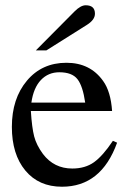

<svg xmlns="http://www.w3.org/2000/svg" viewBox="-20 -698 484 728"><path d="M116 -507 263 -655Q286 -678 305 -678Q340 -678 340 -646Q340 -623 310 -604L156 -507ZM408 -164 424 -157Q364 10 215 10Q127 10 76 -51.5Q25 -113 25 -217Q25 -324 82 -392Q139 -460 232 -460Q322 -460 371 -391Q400 -351 405 -277H97Q101 -214 109.5 -181Q118 -148 143 -114Q185 -59 254 -59Q303 -59 336.5 -83Q370 -107 408 -164ZM99 -309H303Q294 -372 273.5 -398Q253 -424 205 -424Q163 -424 135 -394.5Q107 -365 99 -309Z"/></svg>

Font: STIX Math
Style: Regular
Weight: 400
Designer: MicroPress Inc., with final additions and corrections provided by Coen Hoffman, Elsevier (retired)
Version: Version 1.1.1